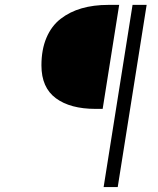

<svg xmlns="http://www.w3.org/2000/svg" viewBox="-20 -678 640 778"><path d="M367.2 -236.8Q264.6 -236.8 206.3 -280Q147.9 -323.2 147.9 -413.1Q147.9 -477.1 168.2 -524.9Q188.5 -572.8 225.6 -601.6Q262.7 -630.4 311 -644.3Q359.4 -658.2 418.9 -658.2H462.9L396 -236.8ZM399.9 80.1 517.1 -658.2H574.2L457 80.1Z"/></svg>

Font: Office Code Pro Light Italic
Style: Regular
Weight: 300
Italic angle: -9°
Designer: Nathan Rutzky & Paul D. Hunt
Foundry: Adobe Systems Incorporated
Version: Version 1.004;PS 001.004;hotconv 1.0.70;makeotf.lib2.5.58329